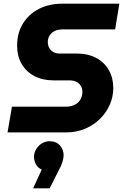

<svg xmlns="http://www.w3.org/2000/svg" viewBox="-20 -720 673 1044"><path d="M21 0 45 -140H338Q368 -140 388 -151Q408 -162 418 -180Q428 -198 428 -221Q428 -239 419.5 -253Q411 -267 395.5 -275Q380 -283 358 -283H271Q212 -283 167.5 -306Q123 -329 98 -372Q73 -415 73 -472Q73 -540 104.5 -591.5Q136 -643 191.5 -671.5Q247 -700 320 -700H629L606 -560H318Q294 -560 276.5 -551Q259 -542 249.5 -526.5Q240 -511 240 -492Q240 -472 248.5 -458Q257 -444 271 -436.5Q285 -429 302 -429H395Q458 -429 503 -405Q548 -381 572 -338.5Q596 -296 596 -241Q596 -195 577.5 -152Q559 -109 525 -75Q491 -41 444 -20.5Q397 0 339 0ZM160 304 207 202Q186 193 175.5 173.5Q165 154 165 133Q165 111 176.5 91.5Q188 72 207.5 60Q227 48 250 48Q286 48 306 71Q326 94 326 125Q326 139 319.5 160.5Q313 182 300 205L250 304Z"/></svg>

Font: MuseoModerno
Style: Bold Italic
Weight: 700
Italic angle: -9°
Designer: Pablo Cosgaya, Héctor Gatti, Marcela Romero, and the Authors of The MuseoModerno Project.
Foundry: Omnibus-Type Team
Version: Version 1.003